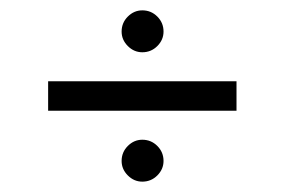

<svg xmlns="http://www.w3.org/2000/svg" viewBox="-20 -463 550 371"><path d="M255 -362Q239 -362 227 -374Q215 -386 215 -402Q215 -419 227 -431Q239 -443 255 -443Q272 -443 284 -431Q296 -419 296 -402Q296 -386 284 -374Q272 -362 255 -362ZM73 -249V-306H437V-249ZM255 -112Q239 -112 227 -124Q215 -136 215 -152Q215 -169 227 -181Q239 -193 255 -193Q272 -193 284 -181Q296 -169 296 -152Q296 -136 284 -124Q272 -112 255 -112Z"/></svg>

Font: Mate
Style: Regular
Weight: 400
Designer: Eduardo Rodriguez Tunni
Foundry: Eduardo Rodriguez Tunni
Version: Version 1.003; ttfautohint (v1.8.4.7-5d5b);gftools[0.9.24]